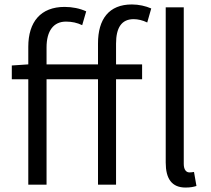

<svg xmlns="http://www.w3.org/2000/svg" viewBox="-20 -829 949 862"><path d="M420 -540H189V-616C189 -690 220 -732 276 -732C303 -732 326 -727 349 -716L367 -778C339 -791 305 -798 270 -798C163 -798 107 -731 107 -619V-540L33 -535V-473H107V0H189V-473H420V0H501V-473H618V-540H501V-633C501 -705 526 -743 580 -743C599 -743 621 -738 641 -728L659 -791C634 -802 603 -809 572 -809C469 -809 420 -743 420 -634ZM851 -57C840 -55 835 -55 830 -55C817 -55 805 -66 805 -93V-796H724V-99C724 -27 751 13 813 13C835 13 849 10 862 6Z"/></svg>

Font: Noto Sans CJK JP DemiLight
Style: Regular
Weight: 350
Designer: Ryoko NISHIZUKA (kana & ideographs); Paul D. Hunt (Latin, Greek & Cyrillic); Wenlong ZHANG (bopomofo); Sandoll Communica
Foundry: Adobe Systems Incorporated
Version: Version 1.004;PS 1.004;hotconv 1.0.82;makeotf.lib2.5.63406